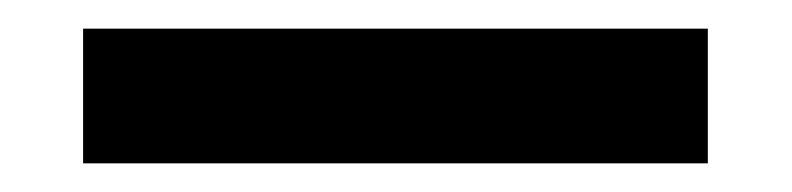

<svg xmlns="http://www.w3.org/2000/svg" viewBox="-20 -352 553 134"><path d="M38 -332H474V-238H38Z"/></svg>

Font: Niramit SemiBold
Style: Regular
Weight: 600
Designer: Katatrad Aksorn Co.,Ltd.
Foundry: Cadson Demak Co.,Ltd.
Version: Version 1.001; ttfautohint (v1.6)